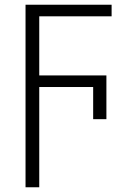

<svg xmlns="http://www.w3.org/2000/svg" viewBox="-20 -552 530 812"><path d="M146 240H88V-532H452V-483H146V-233H430V-48H374V-184H146Z"/></svg>

Font: BC Sans Light
Style: Regular
Weight: 300
Designer: Monotype Design Team
Foundry: Monotype Imaging Inc.
Version: Version 2.000;GOOG;noto-source:20170915:90ef993387c0